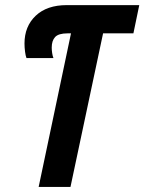

<svg xmlns="http://www.w3.org/2000/svg" viewBox="-20 -734 567 754"><path d="M131.8 0 258.8 -603H245.1Q210 -603 196.5 -588.6Q183.1 -574.2 183.1 -546.9Q183.1 -537.6 184.8 -525.9Q186.5 -514.2 189.9 -505.9H84Q80.6 -514.2 78.4 -530.8Q76.2 -547.4 76.2 -563Q76.2 -630.4 120.1 -672.1Q164.1 -713.9 242.2 -713.9H526.9L503.9 -603H384.8L256.8 0Z"/></svg>

Font: Open Sans Condensed
Style: Bold Italic
Weight: 700
Width: 3
Italic angle: -12°
Designer: Monotype Design Team
Foundry: Monotype Imaging Inc.
Version: Version 3.003; ttfautohint (v1.8.4)